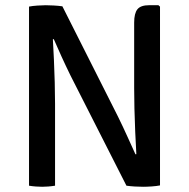

<svg xmlns="http://www.w3.org/2000/svg" viewBox="-20 -707 720 731"><path d="M90.5 -681.9Q103.2 -684.5 122.6 -685.8Q142 -687.1 153.8 -687.1Q166.7 -687.1 184.1 -686.1Q201.6 -685.2 217.5 -683L189.5 -558.9L181.3 -557.4Q183.4 -522.6 185.3 -479.8Q187.2 -437 188.4 -393.3Q189.6 -349.6 189.6 -312.3V0Q176.2 2.2 163.6 3.1Q151.1 4.1 140.6 4.1Q130.3 4.1 116.7 3.1Q103.2 2.2 90.5 0ZM248.4 -419.5Q230.3 -456.4 214.4 -491.4Q198.5 -526.5 184.6 -558.4L134.5 -618.5L217.5 -683L428.8 -263.9Q448.1 -224.7 464.9 -187.4Q481.7 -150 495.8 -119.3L548.4 -64L461.4 0ZM589.2 -681.7V-1.1Q576.4 1.5 558 2.8Q539.6 4.1 524.9 4.1Q510.1 4.1 493.4 3.1Q476.8 2.2 461.4 0L490.5 -118.8L499.1 -120Q496.7 -160.1 494.8 -205.3Q492.8 -250.5 491.8 -293.9Q490.8 -337.4 490.8 -371.9V-621Q490.8 -656.2 503.2 -671.7Q515.6 -687.2 548.1 -687.2H583.1Z"/></svg>

Font: Signika SC
Style: Regular
Weight: 300
Designer: Anna Giedryś
Foundry: Anna Giedryś
Version: Version 2.000